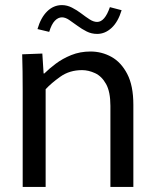

<svg xmlns="http://www.w3.org/2000/svg" viewBox="-20 -733 612 753"><path d="M69 -376Q69 -418 68.5 -453Q68 -488 67 -520L146 -523L151 -445H154Q172 -463 198.5 -483Q225 -503 259.5 -517Q294 -531 335 -531Q379 -531 417 -510Q455 -489 479 -443Q503 -397 503 -322V0H413V-318Q413 -373 396 -403.5Q379 -434 353 -446Q327 -458 302 -458Q253 -458 217 -432.5Q181 -407 159 -383V0H69ZM411 -705 457 -693Q443 -647 417.5 -623.5Q392 -600 361 -600Q339 -600 320 -609.5Q301 -619 283.5 -632Q266 -645 251 -655Q236 -665 223 -665Q208 -665 195 -651.5Q182 -638 173 -608L127 -619Q140 -664 165 -688.5Q190 -713 223 -713Q243 -713 262.5 -703Q282 -693 299 -680Q316 -667 331.5 -657Q347 -647 361 -647Q391 -647 411 -705Z"/></svg>

Font: Murecho
Style: Regular
Weight: 400
Designer: Neil Summerour
Foundry: Positype
Version: Version 1.010; ttfautohint (v1.8.3)